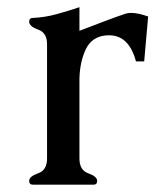

<svg xmlns="http://www.w3.org/2000/svg" viewBox="-20 -504 446 524"><path d="M196.8 -290.5V-71.3Q196.8 -39.6 220.9 -31Q245.1 -22.5 245.1 -10.3Q245.1 0 235.4 0H69.8Q59.6 0 59.6 -10.3Q59.6 -22.5 84 -31Q108.4 -39.6 108.4 -71.3V-383.8Q108.4 -414.6 84 -423.3Q59.6 -432.1 59.6 -444.8Q59.6 -455.1 69.8 -455.1Q102.1 -456.5 133.5 -465.1Q165 -473.6 196.8 -484.4V-419.9L264.6 -445.8Q302.2 -460 323.2 -466.8Q329.6 -468.8 338.4 -468.8Q356.4 -468.8 384.3 -459L373.5 -336.4H351.1Q332 -407.7 277.8 -407.7Q272.5 -407.7 267.1 -407.2Q230 -402.8 214.1 -369.4Q198.2 -335.9 196.8 -290.5Z"/></svg>

Font: Caudex
Style: Regular
Weight: 400
Version: Version 1.01